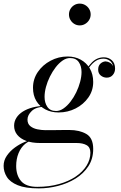

<svg xmlns="http://www.w3.org/2000/svg" viewBox="-64 -782 670 1062"><path d="M151 260Q77 260 34.2 242.5Q-8.5 225 -26.2 196.5Q-44 168 -44 135.5Q-44 105 -26 79Q-8 53 19 33.5Q46 14 73.5 3Q101 -8 120 -8H131.5Q99 -6 75.2 13.8Q51.5 33.5 38.5 65.5Q25.5 97.5 25.5 136Q25.5 188.5 53 220Q80.5 251.5 142 251.5Q207.5 251.5 261.8 236.2Q316 221 355 194.5Q394 168 415 134Q436 100 436 62.5Q436 33 415.2 21Q394.5 9 359.5 9Q350 9 328.8 9Q307.5 9 281 9Q254.5 9 228.8 9Q203 9 183.5 9Q164 9 157.5 9Q112.5 9 80.5 -3Q48.5 -15 31.2 -36.5Q14 -58 14 -86.5Q14 -110.5 26.8 -130.5Q39.5 -150.5 62.5 -165Q85.5 -179.5 117 -187.8Q148.5 -196 186 -196V-191.5Q136 -191.5 112 -168.5Q88 -145.5 88 -120.5Q88 -97 103.8 -84.2Q119.5 -71.5 142.8 -66.8Q166 -62 188 -62Q205.5 -62 230.8 -62.2Q256 -62.5 280.5 -62.8Q305 -63 319 -63Q375.5 -63 413.5 -41Q451.5 -19 451.5 42Q451.5 96.5 424.8 137.5Q398 178.5 353.8 205.8Q309.5 233 256.5 246.5Q203.5 260 151 260ZM260 -160Q219.5 -160 187.5 -176.5Q155.5 -193 137 -223.5Q118.5 -254 118.5 -296.5Q118.5 -344.5 145.2 -383.8Q172 -423 215.8 -446.2Q259.5 -469.5 310 -469.5Q350.5 -469.5 382.5 -452Q414.5 -434.5 433 -402.8Q451.5 -371 451.5 -328.5Q451.5 -281 424.8 -242.8Q398 -204.5 354.5 -182.2Q311 -160 260 -160ZM246.5 -168Q267 -168 287.2 -182Q307.5 -196 325.8 -219.5Q344 -243 357.8 -271.5Q371.5 -300 379.2 -329.2Q387 -358.5 387 -383.5Q387 -416.5 371.5 -438.8Q356 -461 323 -461Q302.5 -461 282.2 -447Q262 -433 244 -409.8Q226 -386.5 212 -358.2Q198 -330 190.2 -300.8Q182.5 -271.5 182.5 -246.5Q182.5 -213.5 198 -190.8Q213.5 -168 246.5 -168ZM510.5 -465Q536 -465 554.2 -449Q572.5 -433 572.5 -402.5Q572.5 -382 559.8 -367.2Q547 -352.5 526.5 -352.5Q508 -352.5 493.5 -364.2Q479 -376 479 -397Q479 -418 491 -429.5Q503 -441 519.5 -442.5Q533.5 -441.5 544.8 -434.8Q556 -428 561.5 -415Q557.5 -436 542.2 -446.8Q527 -457.5 508 -457.5Q485 -457.5 466.2 -445.5Q447.5 -433.5 430.2 -410Q413 -386.5 395.5 -351.5L390.5 -354.5Q417 -410 445 -437.5Q473 -465 510.5 -465ZM377 -641.5Q360.5 -641.5 347 -649.8Q333.5 -658 325.5 -671.8Q317.5 -685.5 317.5 -702Q317.5 -718.5 325.5 -732.2Q333.5 -746 347 -754Q360.5 -762 377 -762Q393.5 -762 407.2 -754Q421 -746 429.2 -732.2Q437.5 -718.5 437.5 -702Q437.5 -685.5 429.2 -671.8Q421 -658 407.2 -649.8Q393.5 -641.5 377 -641.5Z"/></svg>

Font: Bodoni Moda 28pt
Style: Italic
Weight: 400
Italic angle: -13°
Designer: Owen Earl
Foundry: indestructible type
Version: Version 2.004